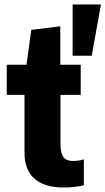

<svg xmlns="http://www.w3.org/2000/svg" viewBox="-20 -828 469 854"><path d="M263 6Q177 6 133 -33.5Q89 -73 89 -148V-406H10V-540H98L119 -695L248 -711V-540H339V-406H249V-188Q249 -146 262.5 -129Q276 -112 304 -112Q315 -112 327 -113.5Q339 -115 353 -119V-4Q333 1 309.5 3.5Q286 6 263 6ZM303 -808H429L388 -580H303Z"/></svg>

Font: Encode Sans Compressed
Style: ExtraBold
Weight: 800
Designer: Pablo Impallari, Andres Torresi
Foundry: Pablo Impallari, Andres Torresi
Version: Version 1.000; ttfautohint (v1.00) -l 8 -r 50 -G 200 -x 14 -